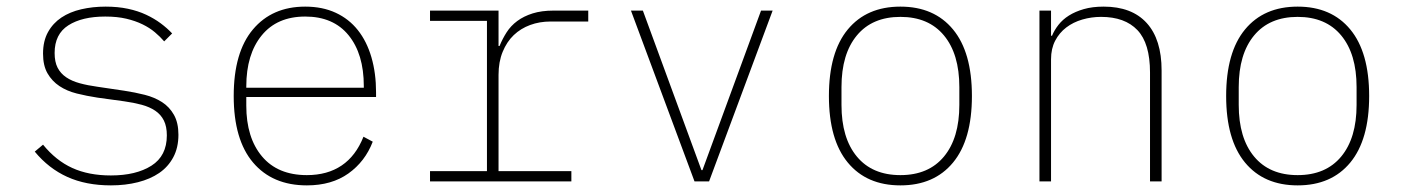

<svg xmlns="http://www.w3.org/2000/svg" viewBox="-20 -548 4240 580"><path d="M315 12Q240 12 183.5 -13.5Q127 -39 85 -90L110 -111Q149 -63 198.5 -40.5Q248 -18 315 -18Q391 -18 437.5 -47.5Q484 -77 484 -139Q484 -166 475 -184Q466 -202 449 -213.5Q432 -225 408 -231.5Q384 -238 355 -242L275 -253Q242 -258 212 -265.5Q182 -273 159.5 -288Q137 -303 123.5 -326.5Q110 -350 110 -386Q110 -424 125 -451Q140 -478 165.5 -495Q191 -512 225.5 -520Q260 -528 299 -528Q336 -528 366.5 -521.5Q397 -515 421.5 -503.5Q446 -492 465.5 -477.5Q485 -463 500 -447L476 -423Q464 -437 448 -450.5Q432 -464 410.5 -474.5Q389 -485 361.5 -491.5Q334 -498 298 -498Q228 -498 186.5 -471.5Q145 -445 145 -388Q145 -361 154 -343.5Q163 -326 180 -314.5Q197 -303 221 -296.5Q245 -290 274 -286L355 -274Q388 -269 417.5 -261.5Q447 -254 469.5 -239.5Q492 -225 505.5 -201Q519 -177 519 -141Q519 -102 503.5 -73Q488 -44 461 -25.5Q434 -7 396.5 2.5Q359 12 315 12Z M907 12Q803 12 744.5 -57Q686 -126 686 -258Q686 -390 744 -459Q802 -528 902 -528Q954 -528 994 -509.5Q1034 -491 1061 -457Q1088 -423 1102 -375Q1116 -327 1116 -269V-255H724V-229Q724 -132 771.5 -75.5Q819 -19 907 -19Q969 -19 1012 -48Q1055 -77 1078 -135L1106 -120Q1083 -60 1032.5 -24Q982 12 907 12ZM902 -498Q817 -498 770.5 -441Q724 -384 724 -287V-283H1079V-288Q1079 -385 1033 -441.5Q987 -498 902 -498Z M1279 -31H1451V-485H1279V-516H1486V-409H1489Q1498 -431 1510.5 -450.5Q1523 -470 1542.5 -484.5Q1562 -499 1589 -507.5Q1616 -516 1652 -516H1757V-483H1643Q1610 -483 1581.5 -472.5Q1553 -462 1532 -442Q1511 -422 1498.5 -391.5Q1486 -361 1486 -322V-31H1706V0H1279Z M2078 0 1886 -516H1922L2099 -34H2102L2279 -516H2314L2122 0Z M2700 12Q2598 12 2541 -57Q2484 -126 2484 -258Q2484 -390 2541 -459Q2598 -528 2700 -528Q2802 -528 2859 -459Q2916 -390 2916 -258Q2916 -126 2859 -57Q2802 12 2700 12ZM2700 -19Q2785 -19 2831.5 -75Q2878 -131 2878 -231V-285Q2878 -385 2831.5 -441Q2785 -497 2700 -497Q2615 -497 2568.5 -441Q2522 -385 2522 -285V-231Q2522 -131 2568.5 -75Q2615 -19 2700 -19Z M3120 0V-516H3155V-440H3158Q3165 -457 3177.5 -473Q3190 -489 3209 -501Q3228 -513 3254 -520.5Q3280 -528 3314 -528Q3399 -528 3444 -478.5Q3489 -429 3489 -335V0H3454V-329Q3454 -417 3416 -457Q3378 -497 3306 -497Q3277 -497 3249.5 -489Q3222 -481 3201 -465Q3180 -449 3167.5 -425Q3155 -401 3155 -369V0Z M3900 12Q3798 12 3741 -57Q3684 -126 3684 -258Q3684 -390 3741 -459Q3798 -528 3900 -528Q4002 -528 4059 -459Q4116 -390 4116 -258Q4116 -126 4059 -57Q4002 12 3900 12ZM3900 -19Q3985 -19 4031.5 -75Q4078 -131 4078 -231V-285Q4078 -385 4031.5 -441Q3985 -497 3900 -497Q3815 -497 3768.5 -441Q3722 -385 3722 -285V-231Q3722 -131 3768.5 -75Q3815 -19 3900 -19Z"/></svg>

Font: IBM Plex Mono ExtLt
Style: Regular
Weight: 200
Monospace: yes
Designer: Mike Abbink, Paul van der Laan, Pieter van Rosmalen
Foundry: Bold Monday
Version: Version 2.3